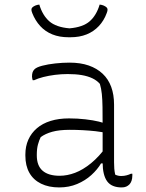

<svg xmlns="http://www.w3.org/2000/svg" viewBox="-20 -810 640 840"><path d="M479 -352Q479 -321 479 -289.5Q479 -258 479 -226.5Q479 -195 479 -163.5Q479 -132 479 -100Q479 -84 480 -72Q481 -60 484 -46Q490 -43 496.5 -41.5Q503 -40 510 -40Q523 -40 534 -43Q545 -46 553 -50H559Q559 -49 559 -47Q559 -45 559 -43Q559 -29 555.5 -19Q552 -9 546 -3Q540 3 532 6.5Q524 10 512 10Q491 10 475 3.5Q459 -3 449 -16.5Q439 -30 434 -51Q429 -72 429 -100Q429 -138 429 -181Q429 -224 429 -252Q429 -306 428.5 -340.5Q428 -375 425.5 -399Q423 -423 417 -443Q404 -458 384 -467.5Q364 -477 337.5 -481.5Q311 -486 276 -486Q248 -486 220.5 -482.5Q193 -479 169.5 -473Q146 -467 129 -459H123Q122 -463 121 -467Q120 -471 120 -475Q120 -486 122.5 -493.5Q125 -501 131 -507Q140 -516 165 -522.5Q190 -529 222 -532.5Q254 -536 284 -536Q332 -536 368 -523.5Q404 -511 429 -487.5Q454 -464 466.5 -430Q479 -396 479 -352ZM141 -130Q141 -85 166.5 -63Q192 -41 241 -41Q274 -41 308.5 -54Q343 -67 378.5 -96Q414 -125 448 -172L439 -95H422Q406 -68 379.5 -44Q353 -20 317.5 -5Q282 10 239 10Q193 10 159.5 -6.5Q126 -23 108.5 -54Q91 -85 91 -129V-134Q91 -170 104 -199Q117 -228 141.5 -249Q166 -270 201.5 -281Q237 -292 282 -292Q319 -292 353.5 -288Q388 -284 412.5 -278Q437 -272 445 -267Q451 -264 453 -258Q455 -252 455 -244.5Q455 -237 454 -226Q426 -233 398 -236Q370 -239 342 -240.5Q314 -242 285 -242Q239 -242 208.5 -233.5Q178 -225 158 -210Q151 -196 146 -177.5Q141 -159 141 -133ZM284 -686Q343 -691 372.5 -717Q402 -743 416 -790Q426 -789 434 -785.5Q442 -782 447 -777Q450 -774 450.5 -768.5Q451 -763 447 -753Q435 -720 412.5 -696Q390 -672 359 -659.5Q328 -647 288 -647H280Q240 -647 209 -659.5Q178 -672 156 -696Q134 -720 121 -753Q117 -763 117.5 -768.5Q118 -774 121 -777Q126 -782 134 -785.5Q142 -789 152 -790Q166 -743 195.5 -717Q225 -691 284 -686Z"/></svg>

Font: Recursive Casual Light
Style: Regular
Weight: 300
Version: Version 1.047